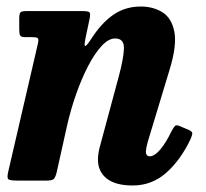

<svg xmlns="http://www.w3.org/2000/svg" viewBox="-20 -554 632 589"><path d="M61.5 -520H232Q251 -520 254.5 -516.2Q258 -512.5 255 -497L242.5 -438Q237.5 -414 241.2 -413Q245 -412 259 -433.5Q291 -483.5 327.8 -508.8Q364.5 -534 412 -534Q449.5 -534 478 -516.5Q506.5 -499 514.8 -456.8Q523 -414.5 500.5 -341L433 -118Q431 -111.5 429.2 -102Q427.5 -92.5 427.5 -89Q427.5 -74.5 439.5 -74.5Q454 -74.5 471.8 -95.5Q489.5 -116.5 507 -153Q513 -164 517 -167.8Q521 -171.5 530.5 -167.5L559 -155.5Q569 -151 569.8 -146Q570.5 -141 564.5 -127Q534 -63 490 -24Q446 15 387 15Q334.5 15 307.5 -6.2Q280.5 -27.5 280.5 -64.5Q280.5 -74.5 282.5 -86.8Q284.5 -99 287.5 -108.5L344.5 -320Q359.5 -376 360.2 -406Q361 -436 333 -436Q313 -436 291.5 -412.8Q270 -389.5 250 -350.8Q230 -312 213.2 -264.2Q196.5 -216.5 185.5 -167.5L154 -26Q150.5 -11.5 145.8 -5.8Q141 0 123 0H33.5Q9 0 5 -4.8Q1 -9.5 5.5 -28.5L96 -419Q99.5 -433.5 96 -436.8Q92.5 -440 78.5 -440H58Q45 -440 42 -445Q39 -450 39 -464V-497Q39 -512.5 43 -516.2Q47 -520 61.5 -520Z"/></svg>

Font: Besley* Narrow
Style: Bold Italic
Weight: 700
Width: 4
Italic angle: -13°
Designer: Owen Earl
Foundry: indestructible type*
Version: Version 3.000; ttfautohint (v1.8.3)